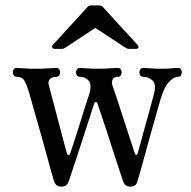

<svg xmlns="http://www.w3.org/2000/svg" viewBox="-20 -683 710 715"><path d="M208 12Q188 12 181 -9Q179 -15 172 -39.5Q165 -64 155.5 -99.5Q146 -135 135 -174Q124 -213 113.5 -249Q103 -285 96 -311Q89 -337 86 -345Q77 -374 69 -385.5Q61 -397 42 -397Q35 -397 31.5 -402Q28 -407 28 -414Q28 -420 31.5 -425Q35 -430 42 -430Q52 -430 71 -428.5Q90 -427 114 -427Q138 -427 159 -428.5Q180 -430 190 -430Q197 -430 200.5 -425Q204 -420 204 -414Q204 -407 200.5 -402Q197 -397 190 -397Q173 -397 165.5 -388Q158 -379 162 -365Q164 -358 171 -331Q178 -304 187.5 -268.5Q197 -233 206 -198.5Q215 -164 221.5 -139.5Q228 -115 229 -112Q231 -106 235.5 -106Q240 -106 241 -110Q243 -117 250.5 -139Q258 -161 267.5 -191Q277 -221 286 -250.5Q295 -280 302.5 -302.5Q310 -325 312 -332Q323 -367 310.5 -382Q298 -397 277 -397Q270 -397 266.5 -402Q263 -407 263 -414Q263 -420 266.5 -425Q270 -430 277 -430Q287 -430 304 -428.5Q321 -427 345 -427Q369 -427 389 -428.5Q409 -430 419 -430Q426 -430 429.5 -425Q433 -420 433 -414Q433 -407 429.5 -402Q426 -397 419 -397Q404 -397 399.5 -387Q395 -377 398 -367Q401 -359 410 -332Q419 -305 430.5 -269.5Q442 -234 453.5 -199Q465 -164 473 -139.5Q481 -115 482 -112Q484 -106 487.5 -106Q491 -106 492 -110Q494 -116 500 -138Q506 -160 514 -189.5Q522 -219 530.5 -249Q539 -279 545 -302Q551 -325 553 -332Q563 -367 549 -382Q535 -397 513 -397Q506 -397 502.5 -402Q499 -407 499 -414Q499 -420 502.5 -425Q506 -430 513 -430Q524 -430 541 -428.5Q558 -427 582 -427Q605 -427 619 -428.5Q633 -430 643 -430Q650 -430 653.5 -425Q657 -420 657 -414Q657 -407 653.5 -402Q650 -397 643 -397Q627 -397 609 -377.5Q591 -358 578 -314Q576 -307 567 -275.5Q558 -244 546 -201.5Q534 -159 522.5 -116.5Q511 -74 502.5 -44Q494 -14 492 -8Q489 2 483 7Q477 12 464 12Q445 12 438 -9Q436 -16 426 -45Q416 -74 403.5 -113.5Q391 -153 378 -193Q365 -233 355 -261.5Q345 -290 343 -297Q342 -303 337.5 -303Q333 -303 331 -298Q325 -279 314.5 -247Q304 -215 292 -178Q280 -141 268.5 -105.5Q257 -70 248 -44Q239 -18 236 -8Q232 2 226.5 7Q221 12 208 12ZM184 -501Q177 -501 174.5 -506Q172 -511 177 -516L306 -657Q312 -663 321 -663H348Q357 -663 363 -657L492 -516Q497 -511 495.5 -506Q494 -501 486 -501H460Q456 -501 453 -502.5Q450 -504 446 -506L335 -579L224 -506Q220 -504 217.5 -502.5Q215 -501 210 -501Z"/></svg>

Font: TsukuhouMincho
Style: Regular
Weight: 400
Designer: Iose
Foundry: Typographish
Version: Version 1.001; ttfautohint (v1.8.3)